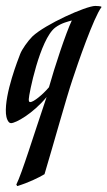

<svg xmlns="http://www.w3.org/2000/svg" viewBox="-69 -408 362 647"><path d="M81 179C111 79 155 -80 175 -139C193 -194 247 -350 273 -384L272 -386C268 -387 261 -388 252 -388C221 -388 83 -326 40 -285C25 -270 5 -242 -1 -226C-7 -210 -54 -93 -49 -25C-48 -11 -42 7 -32 7C-16 7 42 -25 88 -81C43 52 5 176 -14 214L-11 219C26 208 61 191 81 179ZM33 -64C28 -64 28 -69 28 -74C28 -89 65 -275 117 -315C138 -331 163 -336 173 -339C153 -297 115 -182 96 -114C75 -89 44 -64 33 -64Z"/></svg>

Font: Romanesco
Style: Regular
Weight: 400
Designer: Astigmatic (AOETI)
Foundry: Astigmatic (AOETI)
Version: Version 1.000